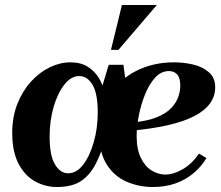

<svg xmlns="http://www.w3.org/2000/svg" viewBox="-20 -740 885 770"><path d="M209 10Q161 10 120 -13Q79 -36 54 -84Q29 -132 29 -207Q29 -271 49.5 -323Q70 -375 104 -412.5Q138 -450 179.5 -470Q221 -490 262 -490Q304 -490 331.5 -472.5Q359 -455 375 -429.5Q391 -404 395 -381L415 -218Q393 -144 369 -93Q345 -42 308 -16Q271 10 209 10ZM253 -45Q287 -45 313.5 -79.5Q340 -114 356 -170Q372 -226 372 -289Q372 -365 351 -400Q330 -435 298 -435Q265 -435 238 -400.5Q211 -366 195 -311Q179 -256 179 -192Q179 -116 200.5 -80.5Q222 -45 253 -45ZM452 -104 395 -236 384 -374 416 -480H475L489 -374ZM593 10Q537 10 487.5 -11.5Q438 -33 408 -80.5Q378 -128 378 -205Q378 -292 417.5 -356Q457 -420 525 -455Q593 -490 678 -490Q718 -490 755.5 -481Q793 -472 818 -450Q843 -428 843 -390Q843 -354 822 -325Q801 -296 759.5 -274.5Q718 -253 655.5 -238.5Q593 -224 509 -216V-249Q571 -254 609.5 -270Q648 -286 668 -308Q688 -330 695.5 -353Q703 -376 703 -396Q703 -428 690.5 -441.5Q678 -455 658 -455Q626 -455 602 -428.5Q578 -402 561.5 -361Q545 -320 536.5 -275.5Q528 -231 528 -195Q528 -141 545 -106.5Q562 -72 588.5 -56Q615 -40 643 -40Q676 -40 713 -61.5Q750 -83 778 -124L808 -106Q787 -71 755 -44.5Q723 -18 682.5 -4Q642 10 593 10ZM609 -720 455 -540H425L469 -720Z"/></svg>

Font: Brygada 1918
Style: Italic
Weight: 400
Italic angle: -8°
Designer: Mateusz Machalski | Borys Kosmynka | Przemek Hoffer
Foundry: NIEPODLEGLA 2018
Version: Version 3.006